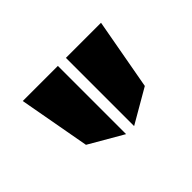

<svg xmlns="http://www.w3.org/2000/svg" viewBox="-58 -878 406 406"><g transform="rotate(-45 145.0 -675.0)"><path d="M28 -777 57 -617 133 -573V-777ZM157 -573 233 -617 262 -777H157Z"/></g></svg>

Font: Charger Pro
Style: Bd
Weight: 700
Designer: Jasper
Foundry: Cannot Into Space Fonts
Version: Version 1.09